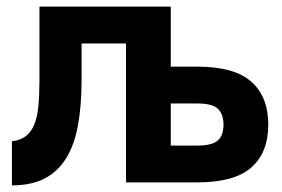

<svg xmlns="http://www.w3.org/2000/svg" viewBox="-20 -550 850 579"><path d="M16 -124Q42 -127 58.5 -140Q75 -153 84 -176Q93 -199 96 -232.5Q99 -266 99 -309V-530H495V-349H575Q687 -349 738 -303.5Q789 -258 789 -174Q789 -90 738 -45Q687 0 575 0H360V-419H226V-309Q226 -231 215 -171.5Q204 -112 179 -72Q154 -32 114 -11.5Q74 9 16 9ZM575 -111Q620 -111 637 -126.5Q654 -142 654 -174Q654 -206 637 -222Q620 -238 575 -238H495V-111Z"/></svg>

Font: Golos UI VF
Style: Regular
Weight: 400
Designer: A.Korolkova, Vitaly Kuzmin
Foundry: ParaType Ltd
Version: Version 2.000